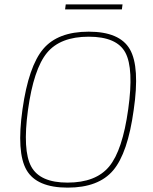

<svg xmlns="http://www.w3.org/2000/svg" viewBox="-20 -847 700 879"><path d="M538 -804H278L281 -827H541ZM386 -702Q528 -702 574.5 -621.5Q621 -541 592 -343Q565 -146 498 -67Q431 12 290 12Q148 12 101.5 -68.5Q55 -149 83 -347Q111 -544 178 -623Q245 -702 386 -702ZM386 -679Q256 -679 195 -605Q134 -531 108 -343Q83 -158 123 -84.5Q163 -11 289 -11Q419 -11 480 -85Q541 -159 567 -347Q593 -533 554 -606Q515 -679 386 -679Z"/></svg>

Font: Ezarion Thin
Style: Italic
Weight: 250
Italic angle: -8°
Designer: Natanael Gama
Version: Version 1.001;PS 001.001;hotconv 1.0.70;makeotf.lib2.5.58329